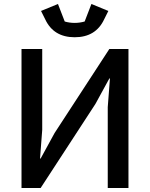

<svg xmlns="http://www.w3.org/2000/svg" viewBox="-20 -944 753 964"><path d="M207 -847 186 -889 271 -924 305 -836Q329 -829 355 -829Q380 -829 405 -836L439 -924L524 -889L503 -847Q461 -757 355 -757Q249 -757 207 -847ZM88 0V-698H192V-292L181 -148H184L254 -276L529 -698H625V0H521V-406L532 -550H529L459 -422L184 0Z"/></svg>

Font: Anuphan Medium
Style: Regular
Weight: 500
Designer: Mike Abbink, Paul van der Laan, Pieter van Rosmalen, Mint Tantisuwanna
Foundry: Bold Monday; Cadson Demak
Version: Version 3.002;hotconv 1.0.109;makeotfexe 2.5.65596